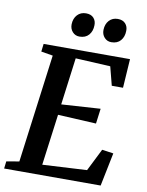

<svg xmlns="http://www.w3.org/2000/svg" viewBox="-107 -1029 841 1101"><g transform="rotate(10 314.0 -479.0)"><path d="M-5 0 0 -42.5 74 -55 157 -686 88.5 -697.5 94 -743H597L586 -574.5H520.5L492.5 -683L289.5 -693.5L253.5 -419L480.5 -433.5L469 -345.5L246 -357L206.5 -59.5L465 -73.5L530 -203.5L596.5 -194L557 0ZM288.5 -820Q264 -820 248 -837.8Q232 -855.5 232.5 -882Q233.5 -916 253 -937Q272.5 -958 303.5 -958Q333 -958 348.2 -941Q363.5 -924 362.5 -898.5Q362 -864 342.8 -842Q323.5 -820 288.5 -820ZM474 -820Q449.5 -820 433.5 -837.8Q417.5 -855.5 418 -882Q419 -916 438.2 -937Q457.5 -958 488.5 -958Q517.5 -958 533 -941Q548.5 -924 547.5 -898.5Q547 -864 528 -842Q509 -820 474 -820Z"/></g></svg>

Font: Merriweather 28pt SemiBold
Style: Italic
Weight: 600
Italic angle: -7.8°
Version: Version 2.101